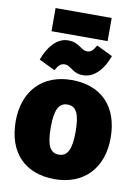

<svg xmlns="http://www.w3.org/2000/svg" viewBox="-102 -1009 789 1095"><g transform="rotate(10 292.0 -461.0)"><path d="M454 -808V-942H129V-808ZM350 -592C418 -592 467 -655 493 -728L400 -773C384 -745 372 -730 348 -730C333 -730 322 -737 302 -751C281 -765 264 -773 232 -773C166 -773 117 -710 91 -637L184 -592C200 -620 212 -635 237 -635C254 -635 264 -627 284 -613C305 -598 322 -592 350 -592ZM292 -554C122 -554 17 -442 17 -268C17 -82 124 20 292 20C462 20 567 -92 567 -266C567 -452 460 -554 292 -554ZM292 -412C342 -412 364 -372 364 -266C364 -165 342 -122 292 -122C242 -122 220 -162 220 -268C220 -369 242 -412 292 -412Z"/></g></svg>

Font: Fira Sans Heavy
Style: Regular
Weight: 900
Designer: bBox Type GmbH & Carrois Corporate GbR & Edenspiekermann AG
Foundry: bBox Type GmbH & Carrois Corporate GbR & Edenspiekermann AG
Version: Version 4.300;PS 004.300;hotconv 1.0.88;makeotf.lib2.5.64775